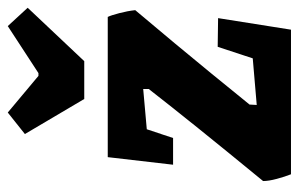

<svg xmlns="http://www.w3.org/2000/svg" viewBox="-154 -596 751 482"><g transform="rotate(-90 221.0 -355.5)"><path d="M344 -184 416 -183 387 0H24Q18 -15 12.5 -35.5Q7 -56 7 -70Q154 -249 238 -357V-371L137 -362L115 -296H48L67 -460H419Q423 -452 428.5 -431Q434 -410 436 -391L353 -292Q279 -203 199 -104L198 -86L315 -96ZM125 -668 179 -711 271 -634H278L396 -711L442 -661L308 -519H213Z"/></g></svg>

Font: Grenze ExtraBold
Style: Italic
Weight: 800
Italic angle: -10°
Designer: Renata Polastri
Foundry: Omnibus-Type
Version: Version 1.002; ttfautohint (v1.8)